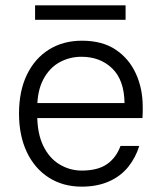

<svg xmlns="http://www.w3.org/2000/svg" viewBox="-20 -685 600 717"><path d="M285 12Q215 12 162 -22Q109 -56 80 -117.5Q51 -179 51 -261Q51 -345 80.5 -406Q110 -467 163 -500Q216 -533 286 -533Q362 -533 412 -499.5Q462 -466 487.5 -410Q513 -354 513 -286Q513 -277 513 -267Q513 -257 512 -244H102V-300H445Q444 -386 399 -429.5Q354 -473 284 -473Q240 -473 202.5 -452.5Q165 -432 142 -389Q119 -346 119 -281V-256Q119 -187 141.5 -140.5Q164 -94 202.5 -71Q241 -48 285 -48Q345 -48 379.5 -72Q414 -96 430 -140H500Q487 -97 459 -62Q431 -27 387 -7.5Q343 12 285 12ZM111 -611V-665H449V-611Z"/></svg>

Font: DM Sans 10pt Light
Style: Regular
Weight: 300
Version: Version 4.004;gftools[0.9.30]